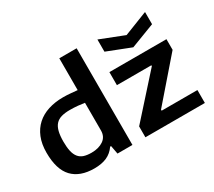

<svg xmlns="http://www.w3.org/2000/svg" viewBox="-148 -1094 1549 1390"><g transform="rotate(-30 626.5 -399.0)"><path d="M771 -788 970 -710 1169 -788V-686L968 -609L771 -686ZM718 -92 1016 -424V-431H728V-540H1205V-451L916 -118V-109H1215V-1H718ZM287 10Q167 10 104.5 -56Q42 -122 42 -262Q42 -334 64 -388Q86 -442 126 -478Q166 -514 222 -532Q278 -550 346 -550Q379 -550 409.5 -547Q440 -544 464 -542V-808H609V0H484L471 -70H463Q434 -28 391 -9Q348 10 287 10ZM326 -99Q386 -99 425 -126Q464 -153 464 -204V-436Q441 -440 409 -443Q377 -446 342 -446Q301 -446 271.5 -437.5Q242 -429 223.5 -408.5Q205 -388 196.5 -354Q188 -320 188 -270Q188 -222 195.5 -189.5Q203 -157 219.5 -136.5Q236 -116 262 -107.5Q288 -99 326 -99Z"/></g></svg>

Font: Encode Sans Wide
Style: SemiBold
Weight: 600
Designer: Pablo Impallari, Andres Torresi
Foundry: Pablo Impallari, Andres Torresi
Version: Version 1.000; ttfautohint (v1.00) -l 8 -r 50 -G 200 -x 14 -